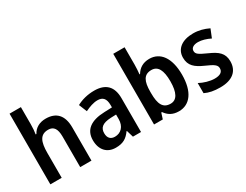

<svg xmlns="http://www.w3.org/2000/svg" viewBox="-77 -1269 2288 1788"><g transform="rotate(-30 1067.0 -375.0)"><path d="M193 -578V-760H71V0H193V-266C193 -388 220 -451 307 -451C365 -451 392 -412 392 -329V0H513V-357C513 -490 449 -552 338 -552C275 -552 222 -526 193 -471H185C190 -498 193 -535 193 -578Z M860 -552C787 -552 722 -534 671 -506L706 -420C752 -442 798 -459 842 -459C896 -459 926 -431 926 -359V-334L844 -331C695 -326 619 -268 619 -157C619 -53 678 10 771 10C851 10 892 -17 933 -74H937L959 0H1046V-364C1046 -489 983 -552 860 -552ZM869 -255 926 -257V-209C926 -128 878 -83 815 -83C771 -83 743 -108 743 -161C743 -219 777 -251 869 -255Z M1308 -573V-760H1186V0H1280L1300 -63H1308C1339 -19 1380 10 1450 10C1568 10 1644 -89 1644 -272C1644 -455 1568 -552 1452 -552C1382 -552 1337 -520 1308 -472H1302C1305 -502 1308 -538 1308 -573ZM1417 -452C1487 -452 1519 -392 1519 -273C1519 -152 1485 -90 1418 -90C1336 -90 1308 -149 1308 -265V-282C1308 -393 1335 -452 1417 -452Z M2096 -155C2096 -243 2045 -282 1957 -321C1871 -360 1846 -374 1846 -409C1846 -440 1874 -460 1923 -460C1964 -460 2011 -445 2053 -424L2089 -513C2037 -538 1985 -553 1923 -553C1807 -553 1730 -498 1730 -403C1730 -317 1780 -277 1868 -238C1956 -200 1979 -181 1979 -147C1979 -109 1951 -87 1890 -87C1839 -87 1776 -106 1731 -131V-22C1776 0 1827 10 1895 10C2025 10 2096 -50 2096 -155Z"/></g></svg>

Font: Noto Sans Thai Looped SemiCondensed SemiBold
Style: Regular
Weight: 600
Width: 4
Designer: Sasikarn Vongin, Ben Mitchell
Foundry: The Fontpad Ltd
Version: Version 1.001